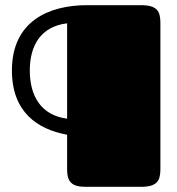

<svg xmlns="http://www.w3.org/2000/svg" viewBox="-20 -520 684 741"><path d="M599 -432C599 -477 586 -500 524 -500H315C171 -500 26 -440 26 -248C26 -87 125 -21 239 0V133C239 180 255 201 310 201H524C586 201 599 178 599 133ZM95 -248C95 -345 138 -418 239 -430V-62C138 -75 95 -150 95 -248Z"/></svg>

Font: Fascinate
Style: Regular
Weight: 900
Designer: Astigmatic (AOETI)
Foundry: Astigmatic (AOETI)
Version: Version 1.000